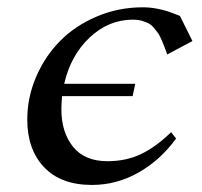

<svg xmlns="http://www.w3.org/2000/svg" viewBox="-20 -511 562 533"><path d="M479.5 -466.8 514.2 -397 444.3 -359.9Q438.5 -375.5 436.5 -380.9Q434.6 -386.2 428.7 -399.9Q422.9 -413.6 418.9 -418.9Q415 -424.3 407.5 -433.3Q399.9 -442.4 392.1 -446.3Q384.3 -450.2 373.3 -453.4Q362.3 -456.5 349.6 -456.5Q281.7 -456.5 229 -407Q176.3 -357.4 158.2 -278.3H355.5L348.1 -244.1H152.3Q150.4 -219.7 150.4 -207.5Q150.4 -144 182.6 -103.8Q214.8 -63.5 278.3 -63.5Q329.6 -63.5 370.8 -83Q412.1 -102.5 455.1 -144L468.8 -126.5Q425.3 -66.4 364.5 -32Q303.7 2.4 235.4 2.4Q148.9 2.4 102.3 -46.9Q55.7 -96.2 55.7 -179.2Q55.7 -239.7 79.8 -296.6Q104 -353.5 145.8 -396.2Q187.5 -439 247.8 -464.8Q308.1 -490.7 376 -490.7Q396 -490.7 415 -487.1Q434.1 -483.4 445.8 -479.5Q457.5 -475.6 479.5 -466.8Z"/></svg>

Font: Flanker
Style: Italic
Weight: 400
Italic angle: -12°
Designer: Flanker
Version: Version 2.027